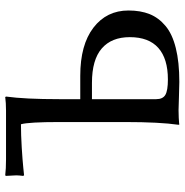

<svg xmlns="http://www.w3.org/2000/svg" viewBox="-6 -684 694 721"><g transform="rotate(-90 340.5 -324.0)"><path d="M242.2 -200.2V-448.2Q242.2 -562.5 233.9 -591.8Q194.3 -591.8 146.5 -588.9Q98.6 -585.9 70.3 -583L42 -580.1L40 -584Q42 -599.6 42 -609.9Q42 -619.6 40 -647.9L42 -650.9Q66.4 -647.9 102.1 -647.9H285.2Q300.3 -647.9 313 -648.7Q325.7 -649.4 331.1 -650.4L335.9 -650.9L337.9 -647.9Q328.1 -576.7 328.1 -448.2V-369.1H416Q532.2 -369.1 596.7 -319.6Q661.1 -270 661.1 -188Q661.1 -142.6 647.5 -108.6Q633.8 -74.7 603.3 -49.1Q572.8 -23.4 520 -10.3Q467.3 2.9 393.1 2.9Q374 2.9 337.4 1.5Q300.8 0 287.1 0Q272 0 258.3 0.7Q244.6 1.5 238.8 2L232.9 2.9L231.9 0Q242.2 -71.3 242.2 -200.2ZM328.1 -325.2V-84Q328.1 -59.1 344.2 -49.6Q360.4 -40 401.9 -40Q480 -40 520.5 -75.9Q561 -111.8 561 -183.1Q561 -251.5 518.6 -288.3Q476.1 -325.2 389.2 -325.2Z"/></g></svg>

Font: Linear Smooth
Style: Regular
Weight: 400
Designer: Philipp H. Poll, Flanker
Foundry: Philipp H. Poll, reworked by Flanker
Version: Version 1.061 | FøM Fix